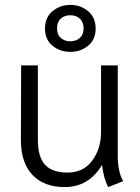

<svg xmlns="http://www.w3.org/2000/svg" viewBox="-20 -751 571 781"><path d="M65 -181 66 -485H134V-182Q134 -113 163 -81Q192 -49 255 -49Q319 -49 355 -97.5Q391 -146 391 -214V-485H459V-118Q459 -52 481 -14L420 10Q402 -24 395 -80Q341 10 243 10Q159 10 112 -39.5Q65 -89 65 -181ZM163 -635Q163 -680 193.5 -705.5Q224 -731 266 -731Q308 -731 338.5 -705.5Q369 -680 369 -635Q369 -590 338.5 -565Q308 -540 266 -540Q224 -540 193.5 -565Q163 -590 163 -635ZM320 -635Q320 -661 305 -675Q290 -689 266 -689Q242 -689 227 -675Q212 -661 212 -635Q212 -610 227.5 -596.5Q243 -583 266 -583Q289 -583 304.5 -596.5Q320 -610 320 -635Z"/></svg>

Font: Niramit Light
Style: Regular
Weight: 300
Designer: Katatrad Aksorn Co.,Ltd.
Foundry: Cadson Demak Co.,Ltd.
Version: Version 1.000; ttfautohint (v1.6)